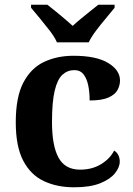

<svg xmlns="http://www.w3.org/2000/svg" viewBox="-20 -786 567 816"><path d="M295 10Q222 10 166 -16.5Q110 -43 78.5 -103.5Q47 -164 47 -266Q47 -374 79.5 -435.5Q112 -497 167.5 -523Q223 -549 292 -549Q389 -549 439.5 -518.5Q490 -488 490 -444Q490 -423 479.5 -403.5Q469 -384 441 -371.5Q413 -359 361 -359Q361 -394 355 -423Q349 -452 335 -470Q321 -488 296 -488Q267 -488 245.5 -468.5Q224 -449 212.5 -401Q201 -353 201 -267Q201 -166 229 -115.5Q257 -65 320 -65Q372 -65 410 -88.5Q448 -112 465 -146Q477 -139 483 -126.5Q489 -114 489 -100Q489 -75 468.5 -49.5Q448 -24 405.5 -7Q363 10 295 10ZM222 -606Q212 -629 191.5 -655.5Q171 -682 149.5 -708Q128 -734 112 -753V-766H181Q202 -750 234.5 -723Q267 -696 289 -676Q304 -690 324 -706.5Q344 -723 364 -739Q384 -755 398 -766H467V-753Q452 -734 430 -708Q408 -682 388 -655.5Q368 -629 357 -606Z"/></svg>

Font: NotoSerif-Bold
Style: Regular
Weight: 700
Designer: Monotype Design Team
Foundry: Monotype Imaging Inc.
Version: Version 2.007; ttfautohint (v1.8) -l 8 -r 50 -G 200 -x 14 -D